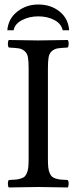

<svg xmlns="http://www.w3.org/2000/svg" viewBox="-20 -823 337 845"><path d="M12.2 -689.9Q16.6 -741.2 56.4 -772.2Q96.2 -803.2 147.9 -803.2Q204.1 -803.2 242.4 -772.2Q280.8 -741.2 284.2 -689.9H255.9Q250 -718.3 219.7 -734.6Q189.5 -751 147.9 -751Q108.9 -751 76.9 -734.4Q44.9 -717.8 40 -689.9ZM190.9 -122.1Q190.9 -100.6 192.4 -86.7Q193.8 -72.8 198.2 -62.3Q202.6 -51.8 208 -46.4Q213.4 -41 224.6 -37.4Q235.8 -33.7 246.8 -32.7Q257.8 -31.7 277.8 -30.8Q282.2 -26.4 282.2 -14.4Q282.2 -2.4 277.8 2Q178.2 0 148.9 0Q116.7 0 19 2Q14.6 -2.4 14.6 -14.4Q14.6 -26.4 19 -30.8Q39.1 -31.7 50 -32.7Q61 -33.7 72.3 -37.4Q83.5 -41 88.9 -46.4Q94.2 -51.8 98.6 -62.3Q103 -72.8 104.5 -86.7Q106 -100.6 106 -122.1V-522.9Q106 -554.7 102.8 -571.8Q99.6 -588.9 88.1 -598.4Q76.7 -607.9 62.7 -610.1Q48.8 -612.3 19 -613.8Q14.6 -618.2 14.6 -630.4Q14.6 -642.6 19 -647Q118.7 -645 147.9 -645Q180.2 -645 277.8 -647Q282.2 -642.6 282.2 -630.4Q282.2 -618.2 277.8 -613.8Q248 -612.3 234.1 -610.1Q220.2 -607.9 208.7 -598.4Q197.3 -588.9 194.1 -571.8Q190.9 -554.7 190.9 -522.9Z"/></svg>

Font: Linux Libertine G
Style: Regular
Weight: 400
Designer: Philipp H. Poll
Foundry: Philipp H. Poll
Version: Version 4.7.5